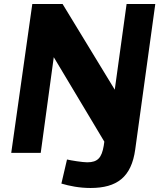

<svg xmlns="http://www.w3.org/2000/svg" viewBox="-20 -762 801 957"><path d="M611 -742 552 -315 292 -742H141L36 0H183L248 -477L500 -56L497 -35C487 23 468 47 415 47C392 47 335 38 314 33L286 153C326 165 376 175 431 175C563 175 635 121 654 -17L754 -742Z"/></svg>

Font: Cheyenne Sans
Style: Bold Italic
Weight: 700
Italic angle: -8.13011°
Designer: The Public Sans project authors (U.S. Web Design System), Libre Franklin designed by Pablo Impallari and Rodrigo Fuenzal
Foundry: The Cheyenne Sans Project Authors
Version: Version 2.007